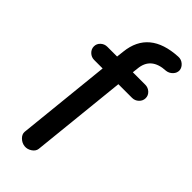

<svg xmlns="http://www.w3.org/2000/svg" viewBox="-246 -647 854 854"><g transform="rotate(45 181.5 -219.5)"><path d="M300 -327H214L167 127Q165 143 148.5 154Q132 165 114 163Q96 161 82 147.5Q68 134 69 118L115 -327H62Q44 -327 31 -339.5Q18 -352 18 -369Q18 -386 31 -398Q44 -410 62 -410H123L127 -445Q143 -593 316 -602Q334 -603 347.5 -591.5Q361 -580 363 -564Q364 -547 351.5 -534Q339 -521 322 -519Q232 -515 225 -436L222 -410H300Q318 -410 331 -398Q344 -386 344 -369Q344 -352 331 -339.5Q318 -327 300 -327Z"/></g></svg>

Font: Hoogli
Style: Bold
Weight: 700
Designer: Anand Singh Naorem
Foundry: Brand New Type
Version: Version 1.00 b007